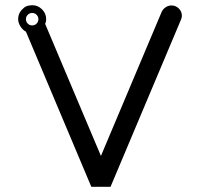

<svg xmlns="http://www.w3.org/2000/svg" viewBox="-20 -720 770 740"><path d="M104 -700Q99 -700 95 -699Q79 -698 68 -686Q50 -670 50 -646Q50 -632 59 -618Q68 -604 80 -598L332 0H406L677 -643Q681 -651 681 -659Q681 -676 669 -687.5Q657 -699 641 -699Q629 -699 618.5 -692Q608 -685 603 -674L369 -119L154 -628Q158 -636 158 -646Q158 -668 142 -684Q126 -700 104 -700ZM87 -663Q94 -670 104 -670Q114 -670 121 -663Q128 -656 128 -646Q128 -636 121 -629Q114 -622 104 -622Q94 -622 87 -629Q80 -636 80 -646Q80 -656 87 -663Z"/></svg>

Font: Sakbunderan
Style: Regular
Weight: 400
Version: Version 1.00